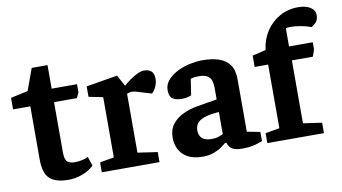

<svg xmlns="http://www.w3.org/2000/svg" viewBox="-76 -872 1872 1052"><g transform="rotate(-10 860.0 -346.0)"><path d="M229 9Q177 9 146.5 -6.5Q116 -22 104 -52Q92 -82 92 -126V-424H-4V-488L92 -509L136 -630H224V-499H365V-453L351 -424H224V-144Q224 -104 238.5 -92Q253 -80 278 -80Q300 -80 320 -84.5Q340 -89 354 -96L371 -45Q346 -20 307 -5.5Q268 9 229 9Z M415 0V-55L494 -69V-404L415 -420V-478L589 -507L623 -445Q636 -457 656.5 -472Q677 -487 699.5 -498Q722 -509 739 -509Q764 -509 779 -496.5Q794 -484 794 -452Q794 -433 785 -412Q776 -391 761 -377L688 -399Q677 -403 668.5 -404.5Q660 -406 653 -406Q645 -406 638.5 -404Q632 -402 626 -400V-72L736 -56V0Z M976 12Q924 12 891.5 -6.5Q859 -25 844.5 -54.5Q830 -84 830 -118Q830 -164 853 -193.5Q876 -223 914 -241Q952 -259 997 -266L1104 -284V-350Q1104 -371 1098.5 -388.5Q1093 -406 1077 -416Q1061 -426 1030 -426Q1010 -426 999.5 -424Q989 -422 984 -420L970 -330Q968 -329 953.5 -324.5Q939 -320 917 -320Q885 -320 866.5 -332.5Q848 -345 848 -379Q848 -412 870 -436.5Q892 -461 925.5 -477.5Q959 -494 996 -501.5Q1033 -509 1063 -509Q1117 -509 1155.5 -496Q1194 -483 1215 -453.5Q1236 -424 1236 -373V-81L1309 -67V-16Q1306 -15 1290 -9Q1274 -3 1249.5 1.5Q1225 6 1198 6Q1156 6 1139 -6.5Q1122 -19 1115 -41H1108Q1099 -33 1080.5 -20Q1062 -7 1035.5 2.5Q1009 12 976 12ZM1040 -75Q1062 -75 1078 -80.5Q1094 -86 1104 -91V-214Q1047 -210 1018.5 -198.5Q990 -187 980 -171Q970 -155 970 -136Q970 -75 1040 -75Z M1336 0V-55L1415 -69V-423H1340V-486L1415 -504Q1422 -562 1451.5 -607Q1481 -652 1527.5 -678Q1574 -704 1630 -704Q1674 -704 1699 -687.5Q1724 -671 1724 -643Q1724 -617 1709 -602.5Q1694 -588 1685 -584Q1662 -593 1630 -599Q1598 -605 1572 -605Q1565 -605 1558 -604.5Q1551 -604 1545 -602V-501H1677V-461L1664 -423H1547V-73L1651 -58V0Z"/></g></svg>

Font: Faustina Light
Style: Bold
Weight: 700
Version: Version 1.200